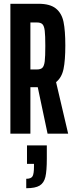

<svg xmlns="http://www.w3.org/2000/svg" viewBox="-20 -708 391 1017"><path d="M232 0 180 -246H172H141V0H35V-688H184Q245 -688 276 -663Q307 -638 316.5 -592Q326 -546 326 -467Q326 -388 316.5 -342.5Q307 -297 277 -273L341 0ZM220 -465Q220 -520 217 -545Q214 -570 205 -579.5Q196 -589 175 -589H141V-340H175Q196 -340 205 -349.5Q214 -359 217 -383.5Q220 -408 220 -465ZM160 174V160H123V62H228V132Q228 197 220.5 229Q213 261 190 275Q167 289 119 289V239Q145 239 152.5 225.5Q160 212 160 174Z"/></svg>

Font: Saira Ultra Condensed
Style: Bold
Weight: 700
Width: 1
Designer: Hector Gatti with collaboration of the Omnibus-Type team
Foundry: Omnibus-Type
Version: Version 1.001; ttfautohint (v1.8)